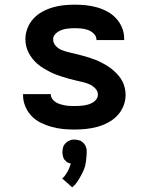

<svg xmlns="http://www.w3.org/2000/svg" viewBox="-20 -548 640 824"><path d="M299 8Q274 8 249.5 5.5Q225 3 201.5 -3.5Q178 -10 155.5 -21Q133 -32 116 -49.5Q99 -67 89 -90.5Q79 -114 79 -138V-144H198V-143Q198 -133 204 -124Q210 -115 219 -109.5Q228 -104 237.5 -101Q247 -98 257.5 -96Q268 -94 278.5 -93.5Q289 -93 299 -93Q309 -93 319.5 -93.5Q330 -94 340 -95.5Q350 -97 360 -100Q370 -103 379 -108.5Q388 -114 394 -122.5Q400 -131 400 -142Q400 -157 389 -168.5Q378 -180 364.5 -186Q351 -192 336 -195.5Q321 -199 306 -202.5Q291 -206 276.5 -210Q262 -214 247.5 -218.5Q233 -223 219 -228.5Q205 -234 191.5 -241Q178 -248 165 -256Q152 -264 140.5 -274Q129 -284 119.5 -296Q110 -308 103 -321.5Q96 -335 92.5 -349.5Q89 -364 89 -380Q89 -404 98 -427Q107 -450 123 -467.5Q139 -485 160.5 -497Q182 -509 205.5 -516Q229 -523 253 -525.5Q277 -528 301 -528Q325 -528 349 -525.5Q373 -523 396 -516.5Q419 -510 440.5 -498.5Q462 -487 478.5 -469Q495 -451 504 -428.5Q513 -406 513 -382V-376H394V-377Q394 -392 383 -403Q372 -414 358.5 -419Q345 -424 330.5 -425.5Q316 -427 301 -427Q286 -427 271.5 -425.5Q257 -424 243.5 -419Q230 -414 219 -403.5Q208 -393 208 -379Q208 -364 218.5 -352Q229 -340 243 -334Q257 -328 272 -324.5Q287 -321 301.5 -317.5Q316 -314 331 -310Q346 -306 360.5 -301.5Q375 -297 389 -291.5Q403 -286 416.5 -279Q430 -272 442.5 -264Q455 -256 466.5 -246Q478 -236 488 -224.5Q498 -213 505 -199.5Q512 -186 515.5 -171Q519 -156 519 -141Q519 -116 509.5 -92.5Q500 -69 482.5 -51Q465 -33 443 -21.5Q421 -10 397 -3.5Q373 3 348.5 5.5Q324 8 299 8ZM290 256 247 218Q251 215 254.5 211Q258 207 261 202.5Q264 198 266.5 194Q269 190 271.5 185.5Q274 181 276.5 174.5Q279 168 280 166L284 154Q280 153 276.5 152Q273 151 269.5 149Q266 147 263.5 144Q261 141 258 138.5Q255 136 253.5 132.5Q252 129 251 125.5Q250 122 249 117Q248 112 248 110V104Q248 100 248.5 96.5Q249 93 249.5 89Q250 85 251.5 81.5Q253 78 255 74.5Q257 71 259.5 68.5Q262 66 264.5 63.5Q267 61 270.5 59Q274 57 277.5 55.5Q281 54 285.5 52.5Q290 51 292 51H300Q305 51 309.5 52Q314 53 319 54Q324 55 328 57.5Q332 60 335.5 63Q339 66 342 70Q345 74 347 78Q349 82 350.5 88Q352 94 352 96V104Q352 112 351.5 119.5Q351 127 350 135Q349 143 348 150.5Q347 158 345 165.5Q343 173 340 180Q337 187 333.5 194Q330 201 326.5 207.5Q323 214 319 220.5Q315 227 309 235.5Q303 244 301 246L297 249Z"/></svg>

Font: R Plex Mono
Style: Bold
Weight: 700
Monospace: yes
Designer: Belleve Invis
Foundry: Belleve Invis
Version: Version 31.8.0